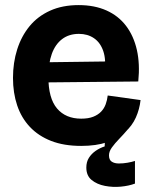

<svg xmlns="http://www.w3.org/2000/svg" viewBox="-20 -559 599 754"><path d="M510 162Q486 171 454.5 174Q423 177 392 171Q361 165 340 148Q319 131 319 99Q319 77 329 61Q339 45 355.5 33.5Q372 22 391 16L394 -50L471 -77L482 -51Q465 -31 448 -13.5Q431 4 419.5 20Q408 36 408 51Q408 69 419 76Q430 83 447 83Q464 83 481 80Q498 77 510 73ZM299 14Q231 14 181 -5.5Q131 -25 97.5 -60.5Q64 -96 47.5 -145Q31 -194 31 -253Q31 -313 47.5 -365Q64 -417 96 -456Q128 -495 176.5 -517Q225 -539 289 -539Q351 -539 398 -518Q445 -497 475 -457.5Q505 -418 517.5 -363Q530 -308 523 -239L123 -235V-314L428 -318L391 -275Q397 -325 385.5 -358.5Q374 -392 349 -409Q324 -426 290 -426Q251 -426 224 -405.5Q197 -385 183.5 -347.5Q170 -310 170 -257Q170 -173 204 -133Q238 -93 299 -93Q327 -93 346 -100.5Q365 -108 377 -120.5Q389 -133 395 -149.5Q401 -166 403 -184L532 -166Q528 -130 513.5 -97.5Q499 -65 471 -40Q443 -15 400.5 -0.5Q358 14 299 14Z"/></svg>

Font: Bricolage Grotesque 28pt
Style: Bold
Weight: 700
Designer: Mathieu Triay
Foundry: Atelier Triay
Version: Version 1.000;gftools[0.9.30]